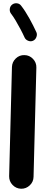

<svg xmlns="http://www.w3.org/2000/svg" viewBox="-20 -1074 272 1168"><path d="M108.4 74.2Q77.6 73.2 56.4 51Q35.2 28.8 35.6 -2L52.7 -666.5Q53.7 -696.8 75.9 -718.3Q98.1 -739.7 128.9 -738.8Q159.2 -738.3 180.7 -715.8Q202.1 -693.4 201.2 -663.1L184.1 1.5Q183.6 32.2 161.1 53.5Q138.7 74.7 108.4 74.2ZM53.7 -1045.9Q66.4 -1055.7 82.8 -1054Q99.1 -1052.2 108.4 -1039.6Q133.3 -1007.8 158.2 -962.9Q183.1 -918 201.2 -878.4Q207.5 -864.7 201.4 -848.6Q195.3 -832.5 181.2 -826.2Q167.5 -819.8 151.6 -825.9Q135.7 -832 129.4 -846.2Q118.7 -870.1 104 -897.7Q89.4 -925.3 74.5 -950.2Q59.6 -975.1 46.9 -991.2Q37.6 -1003.9 39.6 -1020Q41.5 -1036.1 53.7 -1045.9Z"/></svg>

Font: Mikhak-DS1-FD ExtraBold
Style: Regular
Weight: 800
Designer: Amin Abedi
Version: Version 3.2